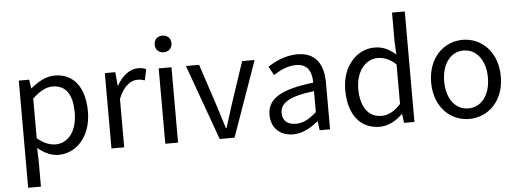

<svg xmlns="http://www.w3.org/2000/svg" viewBox="-59 -972 3712 1378"><g transform="rotate(-5 1796.5 -283.5)"><path d="M92 229H184V45L181 -50C230 -9 282 13 331 13C455 13 567 -94 567 -280C567 -448 491 -557 351 -557C288 -557 227 -521 178 -480H176L167 -543H92ZM316 -64C280 -64 232 -78 184 -120V-406C236 -454 283 -480 328 -480C432 -480 472 -400 472 -279C472 -145 406 -64 316 -64Z M712 0H804V-349C840 -441 895 -475 940 -475C963 -475 975 -472 993 -466L1010 -545C993 -554 976 -557 952 -557C892 -557 836 -513 798 -444H796L787 -543H712Z M1100 0H1192V-543H1100ZM1146 -655C1182 -655 1207 -679 1207 -716C1207 -751 1182 -775 1146 -775C1110 -775 1086 -751 1086 -716C1086 -679 1110 -655 1146 -655Z M1492 0H1599L1791 -543H1701L1598 -234C1582 -181 1564 -126 1548 -74H1543C1527 -126 1510 -181 1493 -234L1391 -543H1296Z M2021 13C2088 13 2149 -22 2201 -65H2204L2212 0H2287V-334C2287 -469 2232 -557 2099 -557C2011 -557 1935 -518 1886 -486L1921 -423C1964 -452 2021 -481 2084 -481C2173 -481 2196 -414 2196 -344C1965 -318 1863 -259 1863 -141C1863 -43 1930 13 2021 13ZM2047 -61C1993 -61 1951 -85 1951 -147C1951 -217 2013 -262 2196 -283V-132C2143 -85 2099 -61 2047 -61Z M2644 13C2709 13 2767 -22 2809 -64H2812L2820 0H2895V-796H2803V-587L2808 -494C2760 -533 2719 -557 2655 -557C2531 -557 2420 -447 2420 -271C2420 -90 2508 13 2644 13ZM2664 -64C2569 -64 2514 -141 2514 -272C2514 -396 2584 -480 2671 -480C2716 -480 2758 -464 2803 -423V-138C2758 -88 2714 -64 2664 -64Z M3290 13C3423 13 3541 -91 3541 -271C3541 -452 3423 -557 3290 -557C3157 -557 3039 -452 3039 -271C3039 -91 3157 13 3290 13ZM3290 -63C3196 -63 3133 -146 3133 -271C3133 -396 3196 -480 3290 -480C3384 -480 3448 -396 3448 -271C3448 -146 3384 -63 3290 -63Z"/></g></svg>

Font: Noto Sans CJK JP
Style: Regular
Weight: 400
Designer: Ryoko NISHIZUKA 西塚涼子 (kana, bopomofo & ideographs); Paul D. Hunt (Latin, Greek & Cyrillic); Sandoll Communications 산돌커뮤니
Foundry: Adobe
Version: Version 2.004;hotconv 1.0.118;makeotfexe 2.5.65603